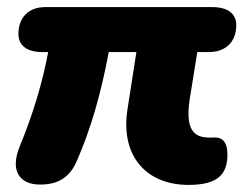

<svg xmlns="http://www.w3.org/2000/svg" viewBox="-20 -512 692 542"><path d="M93 9C144 9 177 -11 197 -58C236 -147 265 -247 287 -365H365L340 -204C319 -72 393 10 512 10C594 10 622 -19 622 -76C622 -113 606 -124 587 -124C580 -124 572 -123 564 -124C516 -126 505 -164 516 -235L537 -365H570C617 -365 647 -394 647 -441C647 -474 622 -492 579 -492H108C61 -492 32 -463 32 -416C32 -384 56 -365 99 -365H116C100 -279 73 -189 35 -97C9 -32 33 9 93 9Z"/></svg>

Font: SN Pro Heavy
Style: Italic
Weight: 800
Italic angle: -9°
Designer: Tobias Whetton
Foundry: Supernotes
Version: Version 1.001;Glyphs 3.2 (3249)